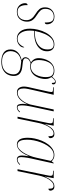

<svg xmlns="http://www.w3.org/2000/svg" viewBox="980 -1586 846 2846"><g transform="rotate(90 1403.0 -163.0)"><path d="M156 10Q111 10 82.5 -8.5Q54 -27 40.5 -54.5Q27 -82 27 -110Q27 -131 35.5 -140Q44 -149 56 -149Q55 -137 56 -123Q57 -67 81 -33.5Q105 0 157 0Q213 0 246 -35.5Q279 -71 279 -133Q279 -171 257.5 -203.5Q236 -236 190 -264Q142 -293 115.5 -324Q89 -355 89 -408Q89 -472 129 -509.5Q169 -547 226 -547Q266 -547 291.5 -531Q317 -515 328.5 -490Q340 -465 340 -438Q340 -404 313 -404Q313 -410 313 -416.5Q313 -423 313 -429Q313 -480 294 -508.5Q275 -537 226 -537Q177 -537 144 -505Q111 -473 111 -411Q111 -369 134 -342.5Q157 -316 200 -289Q246 -262 273.5 -227.5Q301 -193 301 -140Q301 -78 264 -34Q227 10 156 10Z M551 10Q488 10 446.5 -40Q405 -90 405 -185Q405 -242 420.5 -305Q436 -368 466 -422.5Q496 -477 539.5 -511.5Q583 -546 638 -546Q687 -546 713.5 -517.5Q740 -489 740 -437Q740 -377 705 -334.5Q670 -292 612 -270Q554 -248 483 -248H438Q437 -242 435 -221Q433 -200 433 -183Q433 -101 466.5 -50.5Q500 0 550 0Q602 0 632.5 -30Q663 -60 678 -100Q683 -96 683 -86Q683 -65 666.5 -43Q650 -21 620 -5.5Q590 10 551 10ZM480 -258Q547 -258 600 -280.5Q653 -303 683 -344.5Q713 -386 713 -444Q713 -493 695 -514.5Q677 -536 639 -536Q587 -536 548 -499.5Q509 -463 482 -400Q455 -337 439 -258Z M894 240Q812 240 762.5 207Q713 174 713 105Q713 56 735.5 22Q758 -12 794.5 -33Q831 -54 874 -61Q849 -70 838.5 -85Q828 -100 828 -118Q828 -138 842.5 -159Q857 -180 905 -199Q879 -214 860.5 -242.5Q842 -271 842 -317Q842 -351 852.5 -390.5Q863 -430 885.5 -465.5Q908 -501 943.5 -523.5Q979 -546 1029 -546Q1060 -546 1081 -537Q1102 -528 1116 -512Q1140 -539 1156 -552.5Q1172 -566 1196 -566Q1213 -566 1222 -556Q1231 -546 1231 -531Q1231 -508 1209 -508Q1209 -534 1204.5 -545Q1200 -556 1189 -556Q1173 -556 1158.5 -543.5Q1144 -531 1123 -505Q1131 -493 1141 -468.5Q1151 -444 1151 -410Q1151 -380 1141.5 -342Q1132 -304 1110.5 -268.5Q1089 -233 1052.5 -210Q1016 -187 961 -187Q950 -187 935.5 -189.5Q921 -192 915 -193Q877 -178 860.5 -161Q844 -144 844 -121Q844 -100 860 -90.5Q876 -81 906 -78L973 -70Q1106 -55 1106 56Q1106 102 1085.5 144Q1065 186 1018.5 213Q972 240 894 240ZM962 -197Q1009 -197 1040.5 -219.5Q1072 -242 1090 -276.5Q1108 -311 1115.5 -348.5Q1123 -386 1123 -416Q1123 -488 1096 -512Q1069 -536 1027 -536Q981 -536 950.5 -514.5Q920 -493 902.5 -459Q885 -425 877.5 -387Q870 -349 870 -315Q870 -256 895 -226.5Q920 -197 962 -197ZM894 230Q964 230 1005 205Q1046 180 1064 141Q1082 102 1082 59Q1082 14 1053 -12.5Q1024 -39 973 -45L887 -55Q809 -39 773.5 3Q738 45 738 104Q738 157 775 193.5Q812 230 894 230Z M1571 10Q1540 10 1529.5 -13.5Q1519 -37 1519 -77Q1519 -87 1520 -101.5Q1521 -116 1525 -142H1524Q1455 9 1350 9Q1303 9 1283 -21.5Q1263 -52 1263 -96Q1263 -122 1271 -160Q1279 -198 1287 -230L1328 -413Q1334 -438 1339 -464Q1344 -490 1344 -501Q1344 -517 1334 -521.5Q1324 -526 1292 -526H1273L1275 -536H1385L1315 -230Q1307 -197 1299 -157.5Q1291 -118 1291 -94Q1291 -2 1353 -2Q1391 -2 1421.5 -23.5Q1452 -45 1475 -76.5Q1498 -108 1511.5 -140Q1525 -172 1530 -193L1603 -536H1631L1559 -201Q1552 -169 1547 -132Q1542 -95 1542 -65Q1542 -37 1547.5 -18.5Q1553 0 1572 0Q1592 0 1608 -11Q1624 -22 1638 -37L1645 -30Q1631 -15 1613 -2.5Q1595 10 1571 10Z M1801 -442Q1808 -474 1808 -492Q1808 -514 1794.5 -520Q1781 -526 1750 -526H1732L1734 -536H1843L1819 -405H1821Q1846 -467 1881 -506.5Q1916 -546 1964 -546Q2000 -546 2014 -527.5Q2028 -509 2028 -489Q2028 -475 2020 -466.5Q2012 -458 1999 -458Q1999 -462 1999 -466Q1999 -470 1999 -474Q1999 -509 1988 -521.5Q1977 -534 1959 -534Q1930 -534 1905 -514Q1880 -494 1860 -462Q1840 -430 1826 -392Q1812 -354 1804 -318L1738 0H1710Z M2124 10Q2022 10 2022 -152Q2022 -201 2033.5 -255Q2045 -309 2066.5 -360.5Q2088 -412 2119.5 -454Q2151 -496 2191 -521Q2231 -546 2279 -546Q2310 -546 2333 -534Q2356 -522 2372 -505L2394 -535H2403L2329 -200Q2324 -179 2319.5 -152Q2315 -125 2312 -98.5Q2309 -72 2309 -56Q2309 -29 2317 -14.5Q2325 0 2346 0Q2366 0 2382.5 -10.5Q2399 -21 2419 -39L2424 -32Q2406 -13 2386.5 -1.5Q2367 10 2343 10Q2312 10 2298 -11.5Q2284 -33 2285 -69Q2285 -87 2288.5 -113.5Q2292 -140 2296 -162H2292Q2250 -65 2206.5 -27.5Q2163 10 2124 10ZM2127 0Q2158 0 2187.5 -24Q2217 -48 2242.5 -88.5Q2268 -129 2287.5 -179Q2307 -229 2318 -281L2365 -492Q2352 -514 2328 -525Q2304 -536 2278 -536Q2236 -536 2200.5 -510Q2165 -484 2137.5 -441Q2110 -398 2090.5 -346Q2071 -294 2061 -242.5Q2051 -191 2051 -148Q2051 -64 2072 -32Q2093 0 2127 0Z M2579 -442Q2586 -474 2586 -492Q2586 -514 2572.5 -520Q2559 -526 2528 -526H2510L2512 -536H2621L2597 -405H2599Q2624 -467 2659 -506.5Q2694 -546 2742 -546Q2778 -546 2792 -527.5Q2806 -509 2806 -489Q2806 -475 2798 -466.5Q2790 -458 2777 -458Q2777 -462 2777 -466Q2777 -470 2777 -474Q2777 -509 2766 -521.5Q2755 -534 2737 -534Q2708 -534 2683 -514Q2658 -494 2638 -462Q2618 -430 2604 -392Q2590 -354 2582 -318L2516 0H2488Z"/></g></svg>

Font: Noto Serif Display SemiCondensed Thin
Style: Italic
Weight: 100
Width: 4
Italic angle: -12°
Designer: Monotype Design Team
Foundry: Monotype Imaging Inc.
Version: Version 2.009